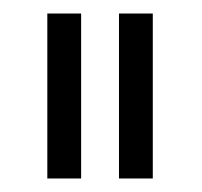

<svg xmlns="http://www.w3.org/2000/svg" viewBox="-20 -684 299 284"><path d="M50 -420V-664H100V-420ZM156 -420V-664H206V-420Z"/></svg>

Font: Forum
Style: Regular
Weight: 400
Designer: Denis Masharov
Foundry: Denis Masharov
Version: Version 1.000